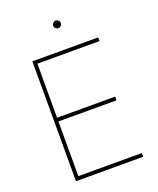

<svg xmlns="http://www.w3.org/2000/svg" viewBox="-162 -998 903 1095"><g transform="rotate(-20 289.5 -450.0)"><path d="M106.4 0V-727.5H505.9V-705.1H128.9V-377H481.4V-354.5H128.9V-22.5H514.2V0ZM310.5 -854.5Q301.3 -854.5 294.4 -861.1Q287.6 -867.7 287.6 -877.4Q287.6 -887.2 294.4 -893.8Q301.3 -900.4 310.5 -900.4Q320.3 -900.4 326.9 -893.8Q333.5 -887.2 333.5 -877.4Q333.5 -868.2 326.9 -861.3Q320.3 -854.5 310.5 -854.5Z"/></g></svg>

Font: Inter 18pt Thin
Style: Regular
Weight: 250
Designer: Rasmus Andersson
Foundry: rsms
Version: Version 4.001;git-66647c0bb